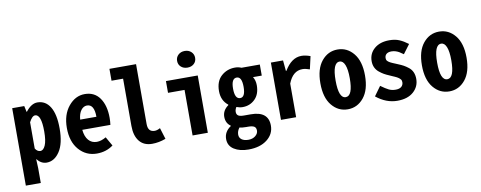

<svg xmlns="http://www.w3.org/2000/svg" viewBox="-80 -1221 4644 1853"><g transform="rotate(-10 2242.5 -294.0)"><path d="M50.8 197.3V-561.5H168.9L181.6 -502.9H184.6Q239.3 -574.2 298.8 -574.2Q378.9 -574.2 423.3 -501.5Q467.8 -428.7 467.8 -290Q467.8 -141.6 416 -64Q364.3 13.7 288.1 13.7Q234.4 13.7 193.4 -38.1L197.3 51.8V197.3ZM248 -107.4Q277.3 -107.4 296.9 -151.9Q316.4 -196.3 316.4 -287.1Q316.4 -455.1 255.9 -455.1Q226.6 -455.1 197.3 -397.5V-140.6Q217.8 -107.4 248 -107.4Z M781.2 11.7Q675.8 11.7 606.4 -67.4Q537.1 -146.5 537.1 -281.2Q537.1 -412.1 604 -493.2Q670.9 -574.2 762.7 -574.2Q858.4 -574.2 909.7 -501Q960.9 -427.7 960.9 -306.6Q960.9 -272.5 956.1 -238.3H680.7Q687.5 -170.9 718.8 -135.3Q750 -99.6 799.8 -99.6Q841.8 -99.6 890.6 -127.9L941.4 -39.1Q873 11.7 781.2 11.7ZM677.7 -338.9H836.9Q836.9 -461.9 765.6 -461.9Q731.4 -461.9 707 -429.7Q682.6 -397.5 677.7 -338.9Z M1322.3 11.7Q1241.2 11.7 1197.8 -42.5Q1154.3 -96.7 1154.3 -193.4V-656.2H1041V-772.5H1301.8V-185.5Q1301.8 -107.4 1368.2 -107.4Q1391.6 -107.4 1421.9 -124L1456.1 -13.7Q1388.7 11.7 1322.3 11.7Z M1719.7 0V-446.3H1557.6V-561.5H1869.1V0ZM1786.1 -653.3Q1747.1 -653.3 1722.2 -675.8Q1697.3 -698.2 1697.3 -734.4Q1697.3 -769.5 1722.2 -793Q1747.1 -816.4 1786.1 -816.4Q1824.2 -816.4 1849.1 -793Q1874 -769.5 1874 -734.4Q1874 -698.2 1849.1 -675.8Q1824.2 -653.3 1786.1 -653.3Z M2228.5 227.5Q2143.6 227.5 2087.9 192.4Q2032.2 157.2 2032.2 90.8Q2032.2 19.5 2098.6 -25.4V-29.3Q2051.8 -61.5 2051.8 -124Q2051.8 -186.5 2110.4 -228.5V-233.4Q2044.9 -284.2 2044.9 -377Q2044.9 -473.6 2101.1 -523.9Q2157.2 -574.2 2235.4 -574.2Q2269.5 -574.2 2297.9 -561.5H2477.5V-453.1H2391.6Q2414.1 -418 2414.1 -370.1Q2414.1 -282.2 2364.7 -233.9Q2315.4 -185.5 2244.1 -185.5Q2213.9 -185.5 2183.6 -197.3Q2168.9 -174.8 2168.9 -151.4Q2168.9 -127 2185.1 -115.2Q2201.2 -103.5 2241.2 -103.5H2307.6Q2480.5 -103.5 2480.5 37.1Q2480.5 120.1 2411.6 173.8Q2342.8 227.5 2228.5 227.5ZM2235.4 -275.4Q2286.1 -275.4 2286.1 -377Q2286.1 -476.6 2235.4 -476.6Q2182.6 -476.6 2182.6 -377Q2182.6 -275.4 2235.4 -275.4ZM2244.1 134.8Q2285.2 134.8 2312.5 112.8Q2339.8 90.8 2339.8 61.5Q2339.8 32.2 2321.3 21Q2302.7 9.8 2262.7 9.8H2243.2Q2199.2 9.8 2178.7 2.9Q2154.3 33.2 2154.3 69.3Q2154.3 99.6 2178.2 117.2Q2202.1 134.8 2244.1 134.8Z M2585.9 0V-561.5H2705.1L2714.8 -457H2719.7Q2789.1 -574.2 2886.7 -574.2Q2925.8 -574.2 2973.6 -556.6L2945.3 -431.6Q2904.3 -446.3 2874 -446.3Q2779.3 -446.3 2734.4 -329.1V0Z M3396.5 -64.5Q3334 11.7 3240.2 11.7Q3146.5 11.7 3084 -64.5Q3021.5 -140.6 3021.5 -281.2Q3021.5 -421.9 3084 -498Q3146.5 -574.2 3240.2 -574.2Q3334 -574.2 3396.5 -498Q3459 -421.9 3459 -281.2Q3459 -140.6 3396.5 -64.5ZM3309.6 -281.2Q3309.6 -367.2 3291.5 -411.6Q3273.4 -456.1 3240.2 -456.1Q3170.9 -456.1 3170.9 -281.2Q3170.9 -107.4 3240.2 -107.4Q3309.6 -107.4 3309.6 -281.2Z M3725.6 13.7Q3616.2 13.7 3518.6 -65.4L3585 -157.2Q3631.8 -123 3661.1 -108.9Q3690.4 -94.7 3727.5 -94.7Q3764.6 -94.7 3783.7 -111.3Q3802.7 -127.9 3802.7 -155.3Q3802.7 -164.1 3800.3 -171.9Q3797.9 -179.7 3791 -186.5Q3784.2 -193.4 3778.3 -198.2Q3772.5 -203.1 3760.3 -209.5Q3748 -215.8 3740.2 -219.2Q3732.4 -222.7 3716.3 -229.5Q3700.2 -236.3 3692.4 -240.2Q3662.1 -252.9 3640.6 -265.1Q3619.1 -277.3 3595.2 -296.9Q3571.3 -316.4 3558.6 -343.8Q3545.9 -371.1 3545.9 -405.3Q3545.9 -480.5 3601.1 -527.8Q3656.2 -575.2 3748 -575.2Q3804.7 -575.2 3845.7 -557.6Q3886.7 -540 3930.7 -506.8L3864.3 -418Q3837.9 -436.5 3825.2 -444.3Q3812.5 -452.1 3792.5 -459Q3772.5 -465.8 3751 -465.8Q3717.8 -465.8 3700.7 -451.2Q3683.6 -436.5 3683.6 -411.1Q3683.6 -402.3 3686 -395Q3688.5 -387.7 3694.8 -381.8Q3701.2 -376 3707 -371.6Q3712.9 -367.2 3724.1 -361.8Q3735.4 -356.4 3743.2 -353Q3751 -349.6 3766.6 -343.3Q3782.2 -336.9 3791 -333Q3822.3 -320.3 3843.8 -308.6Q3865.2 -296.9 3890.1 -277.3Q3915 -257.8 3927.7 -229Q3940.4 -200.2 3940.4 -163.1Q3940.4 -86.9 3883.3 -36.6Q3826.2 13.7 3725.6 13.7Z M4391.6 -64.5Q4329.1 11.7 4235.4 11.7Q4141.6 11.7 4079.1 -64.5Q4016.6 -140.6 4016.6 -281.2Q4016.6 -421.9 4079.1 -498Q4141.6 -574.2 4235.4 -574.2Q4329.1 -574.2 4391.6 -498Q4454.1 -421.9 4454.1 -281.2Q4454.1 -140.6 4391.6 -64.5ZM4304.7 -281.2Q4304.7 -367.2 4286.6 -411.6Q4268.6 -456.1 4235.4 -456.1Q4166 -456.1 4166 -281.2Q4166 -107.4 4235.4 -107.4Q4304.7 -107.4 4304.7 -281.2Z"/></g></svg>

Font: Gen Shin Gothic Monospace Bold
Style: Bold
Weight: 700
Designer: [Source Han Sans]
Ryoko NISHIZUKA  (kana & ideographs); Paul D. Hunt (Latin, Greek & Cyrillic); Wenlong ZHANG  (bopomofo
Version: Version 1.002.20150607